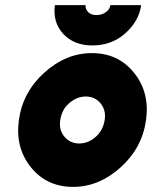

<svg xmlns="http://www.w3.org/2000/svg" viewBox="-20 -720 595 752"><path d="M316 -342Q352 -342 374 -315Q396 -288 390 -250Q387 -231 379 -215Q371 -199 356 -185Q326 -158 290 -158Q255 -158 232 -185Q210 -212 216 -250Q219 -269 227 -285.5Q235 -302 250 -315Q280 -342 316 -342ZM340 -512Q238 -512 153 -435Q69 -359 54 -250Q39 -142 101 -65Q163 12 266 12Q368 12 453 -65Q537 -141 552 -250Q567 -358 505 -435Q443 -512 340 -512ZM195 -700Q186 -633 227 -588Q269 -542 342 -542Q416 -542 469 -588Q524 -636 533 -700H412Q411 -684 394 -672Q379 -661 358 -661Q337 -661 326 -672Q314 -684 315 -700Z"/></svg>

Font: Unageo
Style: Black-Italic
Weight: 900
Designer: Richard Sepsi
Foundry: Richard Sepsi
Version: Version 2.000